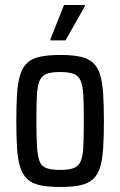

<svg xmlns="http://www.w3.org/2000/svg" viewBox="-20 -737 478 765"><path d="M222 8Q172 8 139.5 1Q107 -6 88.5 -23.5Q70 -41 60.5 -71Q51 -101 48 -146Q45 -191 45 -255Q45 -319 48 -364Q51 -409 60.5 -439Q70 -469 88.5 -486.5Q107 -504 139.5 -511Q172 -518 222 -518Q269 -518 300.5 -511Q332 -504 351 -486.5Q370 -469 379 -439Q388 -409 391 -364Q394 -319 394 -255Q394 -191 391 -146Q388 -101 379 -71Q370 -41 351 -23.5Q332 -6 300.5 1Q269 8 222 8ZM219 -60Q254 -60 273 -67Q292 -74 301 -93.5Q310 -113 312 -152Q314 -191 314 -255Q314 -319 312 -357.5Q310 -396 301 -416Q292 -436 273 -443Q254 -450 219 -450Q185 -450 166 -443Q147 -436 138 -416Q129 -396 127 -357Q125 -318 125 -255Q125 -191 127.5 -152Q130 -113 138 -93.5Q146 -74 165.5 -67Q185 -60 219 -60ZM181 -576V-581L235 -717H318V-712L241 -576Z"/></svg>

Font: Saira Condensed Medium
Style: Regular
Weight: 500
Width: 3
Designer: Hector Gatti with collaboration of the Omnibus-Type team
Foundry: Omnibus-Type
Version: Version 1.101